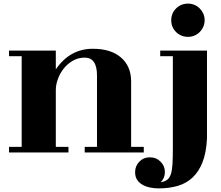

<svg xmlns="http://www.w3.org/2000/svg" viewBox="-20 -783 1225 1063"><path d="M289 -284V30H359V61H30V30H100V-472H30V-503H289V-399Q367 -513 494 -513Q594 -513 650 -464.5Q706 -416 706 -332V30H776V61H449V30H517V-365Q517 -464 449 -464Q414 -464 384.5 -447.5Q355 -431 334 -405Q313 -379 301 -347Q289 -315 289 -284ZM1113 -671Q1113 -652 1105.5 -635Q1098 -618 1085.5 -605.5Q1073 -593 1056.5 -586Q1040 -579 1021 -579Q982 -579 955 -605.5Q928 -632 928 -671Q928 -710 955 -736.5Q982 -763 1021 -763Q1040 -763 1056.5 -756Q1073 -749 1085.5 -736.5Q1098 -724 1105.5 -707.5Q1113 -691 1113 -671ZM728 170Q728 136 751.5 112Q775 88 810 88Q845 88 869 112Q893 136 893 170Q893 186 887 200.5Q881 215 870 226Q893 222 906 212Q919 202 926 181Q933 160 935 125Q937 90 937 36V-472H867V-503H1126V-16Q1122 62 1101.5 114.5Q1081 167 1046.5 199.5Q1012 232 964.5 246Q917 260 858 260Q835 260 812 255.5Q789 251 770 240.5Q751 230 739.5 213Q728 196 728 170Z"/></svg>

Font: Cafe24 ClassicType
Style: Regular
Weight: 400
Designer: Cafe24 thkim, hmlim, mnelim & 4IR
Foundry: Cafe24
Version: Version 1.000